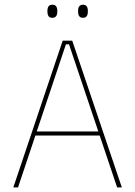

<svg xmlns="http://www.w3.org/2000/svg" viewBox="-20 -816 588 836"><path d="M38 0 253 -639H294.5L510.5 0H490L280.5 -623H267L58.5 0ZM127 -226V-243.5H421V-226ZM208 -738.5Q197 -738.5 191.8 -745.2Q186.5 -752 186.5 -766V-769Q186.5 -782 191.8 -788.8Q197 -795.5 208 -795.5Q219 -795.5 224.2 -788.8Q229.5 -782 229.5 -769V-766Q229.5 -752 224.2 -745.2Q219 -738.5 208 -738.5ZM341.5 -738.5Q330.5 -738.5 325.2 -745.2Q320 -752 320 -766V-769Q320 -782 325.2 -788.8Q330.5 -795.5 341.5 -795.5Q352 -795.5 357.2 -788.8Q362.5 -782 362.5 -769V-766Q362.5 -752 357.2 -745.2Q352 -738.5 341.5 -738.5Z"/></svg>

Font: Anek Telugu Medium Thin
Style: Regular
Weight: 250
Version: Version 1.003